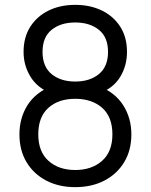

<svg xmlns="http://www.w3.org/2000/svg" viewBox="-20 -755 620 790"><path d="M289.5 15Q222 15 170.2 -12Q118.5 -39 89.2 -87.8Q60 -136.5 60 -202Q60 -269 92.5 -321.2Q125 -373.5 191.5 -400.5L190.5 -371.5Q135 -392 106 -438.5Q77 -485 77 -541.5Q77 -601.5 104.5 -644.8Q132 -688 179.8 -711.5Q227.5 -735 289.5 -735Q351.5 -735 399.5 -711.5Q447.5 -688 475 -644.8Q502.5 -601.5 502.5 -541.5Q502.5 -485 474.8 -439Q447 -393 390 -371.5L387.5 -400.5Q454 -374 487.2 -321.5Q520.5 -269 520.5 -202Q520.5 -136.5 491 -87.8Q461.5 -39 409.5 -12Q357.5 15 289.5 15ZM289.5 -55.5Q357.5 -55.5 400 -93.2Q442.5 -131 442.5 -202Q442.5 -274 400.5 -311.2Q358.5 -348.5 289.5 -348.5Q220.5 -348.5 179 -311.2Q137.5 -274 137.5 -202Q137.5 -131 179.5 -93.2Q221.5 -55.5 289.5 -55.5ZM289.5 -419.5Q349.5 -419.5 387 -450.2Q424.5 -481 424.5 -541.5Q424.5 -602 387 -632.2Q349.5 -662.5 289.5 -662.5Q229.5 -662.5 192.2 -632.2Q155 -602 155 -541.5Q155 -481 192.2 -450.2Q229.5 -419.5 289.5 -419.5Z"/></svg>

Font: Manrope ExtraLight
Style: Regular
Weight: 400
Version: Version 4.504